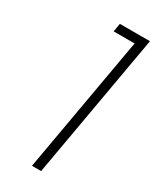

<svg xmlns="http://www.w3.org/2000/svg" viewBox="-185 -765 666 818"><g transform="rotate(30 148.0 -355.5)"><path d="M141 -670 148 -711H296L171 0H126L244 -670Z"/></g></svg>

Font: Fz Poppins ExtLt
Style: Italic
Weight: 200
Italic angle: -10°
Designer: Ninad Kale (Devanagari), Jonny Pinhorn (Latin)
Foundry: Indian Type Foundry
Version: Vit hóa bi Vntype.Com & FontZin.Com